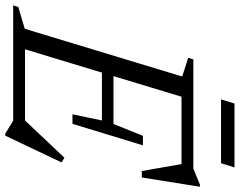

<svg xmlns="http://www.w3.org/2000/svg" viewBox="-126 -754 892 714"><g transform="rotate(90 320.0 -397.0)"><path d="M247.5 -628.5 178 -651 184 -670H336L133 0H-17L-11 -19L70 -43ZM571.5 -635.5 592 -626H275L289.5 -670H589.5L650 -694.5H657.5L623 -478.5H599ZM460 29.5 412 0H84.5L99 -44H441L401.5 -34L549.5 -190.5L567 -180L467.5 29.5ZM423.5 -220.5H388L411 -330H185.5L198.5 -373H424L468 -482.5H503.5L463.5 -351.5ZM332.5 -773 348 -823H585.5L570 -773Z"/></g></svg>

Font: Newsreader 18pt
Style: Italic
Weight: 400
Italic angle: -17°
Version: Version 1.003